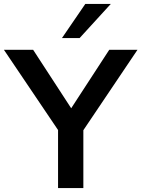

<svg xmlns="http://www.w3.org/2000/svg" viewBox="-46 -959 721 979"><path d="M250 0V-296L-26 -705H123L317 -407L511 -705H655L379 -295V0ZM270 -765 389 -939H519L360 -765Z"/></svg>

Font: MulishBold
Style: Bold
Weight: 700
Designer: Vernon Adams
Foundry: Vernon Adams
Version: Version 3.602; ttfautohint (v1.8.3)